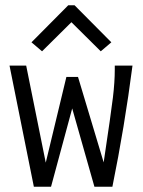

<svg xmlns="http://www.w3.org/2000/svg" viewBox="-20 -705 540 726"><path d="M16 -457H79L153 -90L231 -414H275L372 -91Q400 -278 407 -336.5Q414 -395 414 -442V-457H481Q451 -225 405 1H337L253 -295L173 1H108ZM99 -545 238 -685H262L401 -545L361 -511L250 -621L139 -511Z"/></svg>

Font: Vazir Code FD
Style: Code-FD
Weight: 400
Foundry: DejaVu fonts team - Redesigned by Saber Rastikerdar
Version: Version 1.1.2